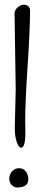

<svg xmlns="http://www.w3.org/2000/svg" viewBox="-20 -788 180 830"><path d="M102.5 -12.7Q102.5 22.5 53.2 22.5Q42 22.5 31 12Q20 1.5 20 -15.9Q20 -33.2 32.2 -47.1Q44.4 -61 62.5 -61Q80.6 -61 91.6 -46.9Q102.5 -32.7 102.5 -12.7ZM88.9 -265.1 89.8 -217.8Q89.8 -149.4 71.3 -149.4Q61 -149.4 52.5 -173.8Q43.9 -198.2 43.9 -235.4L47.9 -400.9L43 -729Q43 -744.6 56.2 -756.1Q69.3 -767.6 82.5 -767.6Q95.7 -767.6 102.8 -760.5Q109.9 -753.4 109.9 -743.2Q109.9 -663.1 99.4 -503.9Q88.9 -344.7 88.9 -265.1Z"/></svg>

Font: Amatic
Style: Bold
Weight: 700
Width: 3
Version: Version 2.000; ttfautohint (v0.92-dirty) -l 8 -r 50 -G 50 -x